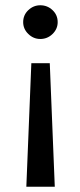

<svg xmlns="http://www.w3.org/2000/svg" viewBox="-20 -470 305 729"><path d="M169 -230 188 239H80L99 -230ZM133 -450Q160 -450 179.5 -431.5Q199 -413 199 -386Q199 -360 179.5 -341Q160 -322 133 -322Q107 -322 87.5 -341Q68 -360 68 -386Q68 -413 87.5 -431.5Q107 -450 133 -450Z"/></svg>

Font: Teachers Medium
Style: Regular
Weight: 500
Designer: Alfredo Marco Pradil, Chank Diesel
Version: Version 1.001